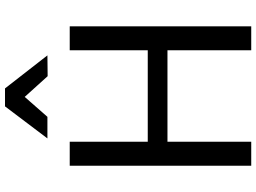

<svg xmlns="http://www.w3.org/2000/svg" viewBox="-146 -858 1004 752"><g transform="rotate(-90 356.0 -482.0)"><path d="M83 0H176.8V-328.1H535.2V0H628.9V-710.9H535.2V-405.3H176.8V-710.9H83ZM385.7 -964.4H315.4L189.9 -798.3H274.4L352.5 -887.2L433.6 -797.4L515.1 -798.3Z"/></g></svg>

Font: Roboto Flex
Style: Regular
Weight: 400
Designer: Berlow after Robertson
Foundry: Google
Version: Version 3.200;gftools[0.9.32]